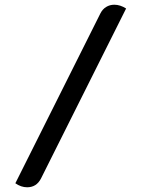

<svg xmlns="http://www.w3.org/2000/svg" viewBox="-20 -757 599 813"><path d="M405 -700Q414 -718 429.5 -727.5Q445 -737 464 -737Q489 -737 514 -721L153 0Q134 36 95 36Q69 36 45 19Z"/></svg>

Font: K2D
Style: Regular
Weight: 400
Version: Version 1.000; ttfautohint (v1.6)